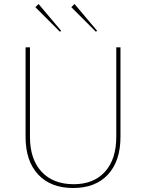

<svg xmlns="http://www.w3.org/2000/svg" viewBox="-20 -931 731 961"><path d="M460 -772 337 -895 353 -911 466 -777ZM280 -772 157 -895 173 -911 286 -777ZM108 -246V-694H130V-246Q130 -134 188 -71.5Q246 -9 349 -9Q449 -9 505.5 -71.5Q562 -134 562 -246V-694H583V-246Q583 -125 520.5 -57.5Q458 10 346 10Q234 10 171 -57.5Q108 -125 108 -246Z"/></svg>

Font: Cantarell Thin
Style: Regular
Weight: 100
Designer: Dave Crossland, Nikolaus Waxweiler, Florian Fecher, Jacques Le Bailly, Eben Sorkin, Alexei Vanyashin, Alexios Zavras, Em
Version: Version 0.303